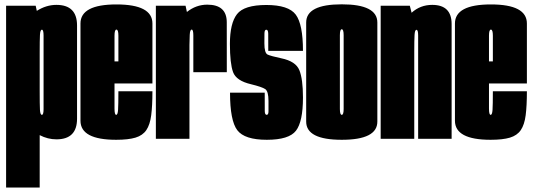

<svg xmlns="http://www.w3.org/2000/svg" viewBox="-20 -626 2404 866"><path d="M7.5 220V-600H141L146 -577Q188.5 -604 234.5 -604Q327.5 -604 327.5 -511V-90.5Q327.5 2.5 234.5 2.5Q195.5 2.5 159 -16.5V220ZM159 -214.5Q159 -153 160.2 -130.5Q161.5 -108 169 -108Q176.5 -108 176.5 -134V-465.5Q176.5 -492 169 -492Q161.5 -492 160.2 -468.5Q159 -445 159 -387.5Z M504 4.5Q343 4.5 343 -81.5V-520Q343 -606 505.2 -606Q667.5 -606 667.5 -520V-249.5H496.5V-136.5Q496.5 -108 504 -108Q511 -108 512.5 -130.2Q514 -152.5 514 -214.5H667.5Q667.5 -149 662 -106.2Q656.5 -63.5 640 -39.2Q623.5 -15 591 -5.2Q558.5 4.5 504 4.5ZM496.5 -349H514V-465Q514 -492.5 505.2 -492.5Q496.5 -492.5 496.5 -465Z M852 -300.5V-466Q852 -492.5 844.5 -492.5Q837 -492.5 835.8 -469Q834.5 -445.5 834.5 -423V0H683V-600H817L823 -572Q864.5 -605 915 -605Q1002.5 -605 1002.8 -526Q1003 -447 1003 -300.5Z M1183.5 4.5Q1083 4.5 1050.2 -38.8Q1017.5 -82 1017.5 -208H1174Q1174 -142.5 1174.2 -125.2Q1174.5 -108 1182.8 -108Q1191 -108 1191 -124Q1191 -140 1191 -170.5Q1191 -214.5 1176.2 -224.2Q1161.5 -234 1112.5 -246Q1045.5 -261.5 1031.2 -300.8Q1017 -340 1017 -428Q1017 -521 1049 -562.2Q1081 -603.5 1181.2 -603.5Q1281.5 -603.5 1314 -560Q1346.5 -516.5 1346.5 -396.5H1190Q1190 -456 1189.8 -474Q1189.5 -492 1181.2 -492Q1173 -492 1172.8 -475.2Q1172.5 -458.5 1172.5 -430Q1172.5 -386.5 1187.2 -379.8Q1202 -373 1249 -363Q1314 -349.5 1330.2 -309.5Q1346.5 -269.5 1346.5 -186Q1346.5 -77.5 1315 -36.5Q1283.5 4.5 1183.5 4.5Z M1521.5 4.5Q1361 4.5 1361 -77.5V-524.5Q1361 -606.5 1521.5 -606.5Q1682 -606.5 1682 -524.5V-77.5Q1682 4.5 1521.5 4.5ZM1521.5 -108Q1530 -108 1530 -134.5V-467Q1530 -494 1521.5 -494Q1513 -494 1513 -467V-134.5Q1513 -108 1521.5 -108Z M1697 0V-600H1828.5L1836.5 -568.5Q1875.5 -604 1929.5 -604Q2017 -604 2017 -517.5V0H1866V-466Q1866 -491.5 1858.5 -491.5Q1851 -491.5 1849.8 -468Q1848.5 -444.5 1848.5 -393.5V0Z M2193 4.5Q2032 4.5 2032 -81.5V-520Q2032 -606 2194.2 -606Q2356.5 -606 2356.5 -520V-249.5H2185.5V-136.5Q2185.5 -108 2193 -108Q2200 -108 2201.5 -130.2Q2203 -152.5 2203 -214.5H2356.5Q2356.5 -149 2351 -106.2Q2345.5 -63.5 2329 -39.2Q2312.5 -15 2280 -5.2Q2247.5 4.5 2193 4.5ZM2185.5 -349H2203V-465Q2203 -492.5 2194.2 -492.5Q2185.5 -492.5 2185.5 -465Z"/></svg>

Font: Anybody UltraCondensed ExtraBold
Style: Regular
Weight: 800
Width: 1
Designer: Tyler Finck
Foundry: Etcetera Type Company
Version: Version 1.010; ttfautohint (v1.8.3) -l 8 -r 50 -G 200 -x 14 